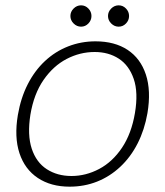

<svg xmlns="http://www.w3.org/2000/svg" viewBox="-20 -688 620 720"><path d="M241 12Q171 12 122 -20.5Q73 -53 53 -113.5Q33 -174 47 -257Q58 -321 84 -372Q110 -423 148.5 -459Q187 -495 235.5 -514Q284 -533 338 -533Q410 -533 458.5 -501Q507 -469 527 -408.5Q547 -348 533 -264Q522 -201 496 -150Q470 -99 431 -62.5Q392 -26 344 -7Q296 12 241 12ZM248 -28Q302 -28 352 -54.5Q402 -81 437.5 -134Q473 -187 486 -264Q499 -341 481.5 -392Q464 -443 425.5 -468Q387 -493 335 -493Q280 -493 230 -467Q180 -441 143.5 -388.5Q107 -336 94 -258Q82 -182 99 -130.5Q116 -79 155.5 -53.5Q195 -28 248 -28ZM284 -588Q268 -588 256 -600Q244 -612 244 -628Q244 -644 256 -656Q268 -668 284 -668Q300 -668 311.5 -656Q323 -644 323 -628Q323 -612 311.5 -600Q300 -588 284 -588ZM425 -588Q409 -588 397 -600Q385 -612 385 -628Q385 -644 397 -656Q409 -668 425 -668Q441 -668 452.5 -656Q464 -644 464 -628Q464 -612 452.5 -600Q441 -588 425 -588Z"/></svg>

Font: DM Sans 10pt ExtraLight
Style: Italic
Weight: 250
Italic angle: -10°
Version: Version 4.004;gftools[0.9.30]